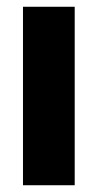

<svg xmlns="http://www.w3.org/2000/svg" viewBox="-20 -548 289 568"><path d="M48 0H201V-528H48Z"/></svg>

Font: Bricolage Grotesque 10pt Condensed ExtraBold
Style: Regular
Weight: 800
Width: 3
Designer: Mathieu Triay
Foundry: Atelier Triay
Version: Version 1.000;gftools[0.9.29]